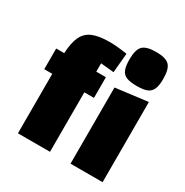

<svg xmlns="http://www.w3.org/2000/svg" viewBox="-172 -895 1001 1037"><g transform="rotate(30 329.0 -377.0)"><path d="M30 0ZM280 -552V-500H340V-371H280V0H80V-371H30V-500H80Q83 -566 101 -604Q119 -642 157.5 -658.5Q196 -675 263 -675Q310 -675 373 -665L362 -544ZM608 -500V0H408V-475ZM402 -647Q402 -708 424.5 -731Q447 -754 508 -754Q568 -754 590.5 -731Q613 -708 613 -647Q613 -606 603.5 -583.5Q594 -561 572 -551.5Q550 -542 508 -542Q466 -542 443.5 -551Q421 -560 411.5 -582.5Q402 -605 402 -647Z"/></g></svg>

Font: Changa Black
Style: Regular
Weight: 900
Designer: Eduardo Rodriguez Tunni
Foundry: Eduardo Rodriguez Tunni
Version: Version 2.001; ttfautohint (v1.5.10-5e6f)